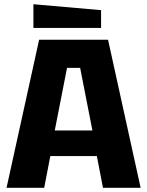

<svg xmlns="http://www.w3.org/2000/svg" viewBox="-20 -888 696 908"><path d="M11 0 165 -700H491L645 0H467L438 -150H218L189 0ZM239 -271H417L359 -567H297ZM458 -756H138V-868L458 -840Z"/></svg>

Font: Tektur
Style: Bold
Weight: 700
Designer: Adam Jagosz
Foundry: Adam Jagosz
Version: Version 1.005;gftools[0.9.30]